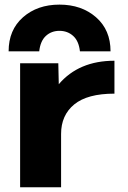

<svg xmlns="http://www.w3.org/2000/svg" viewBox="-20 -793 545 815"><path d="M65.4 -524.4H227.5L229.5 -435.5Q314.5 -535.2 465.8 -535.2V-395.5Q350.6 -395.5 294.9 -349.6Q239.3 -303.7 239.3 -224.6V2H65.4ZM449.2 -575.2H319.3Q314.5 -619.1 290.5 -640.6Q266.6 -662.1 232.4 -662.1Q198.2 -662.1 174.8 -640.6Q151.4 -619.1 146.5 -575.2H16.6Q16.6 -666 77.6 -719.7Q138.7 -773.4 232.4 -773.4Q326.2 -773.4 387.7 -719.7Q449.2 -666 449.2 -575.2Z"/></svg>

Font: Gen Shin Gothic Heavy
Style: Bold
Weight: 900
Designer: [Source Han Sans]
Ryoko NISHIZUKA  (kana & ideographs); Paul D. Hunt (Latin, Greek & Cyrillic); Wenlong ZHANG  (bopomofo
Version: Version 1.002.20150607